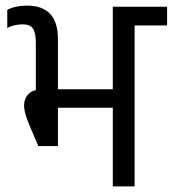

<svg xmlns="http://www.w3.org/2000/svg" viewBox="-20 -666 617 686"><path d="M383 -347V-642H577V-575H461V0H383V-281H187V-144H117L93 -200Q66 -260 66 -289Q66 -310 77.5 -325Q89 -340 108 -344V-514Q108 -548 98 -563.5Q88 -579 62 -579Q30 -579 6 -566V-631Q36 -646 76 -646Q187 -646 187 -527V-347Z"/></svg>

Font: Hind
Style: Regular
Weight: 400
Designer: Manushi Parikh, Satya Rajpurohit
Foundry: Indian Type Foundry
Version: Version 2.000;PS 1.0;hotconv 1.0.79;makeotf.lib2.5.61930